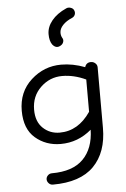

<svg xmlns="http://www.w3.org/2000/svg" viewBox="-59 -728 630 960"><g transform="rotate(-5 256.0 -248.5)"><path d="M224 -10Q150 -10 97 -55.5Q44 -101 44 -192Q44 -287 109 -346Q174 -405 260 -405Q319 -405 379 -382Q386 -405 410 -405Q422 -405 431.5 -396.5Q441 -388 441 -376V-72Q441 51 373 120Q305 189 167 189Q155 189 146.5 180Q138 171 138 160Q138 149 146.5 140.5Q155 132 167 132Q272 132 324.5 79Q377 26 379 -68Q311 -10 224 -10ZM224 -67Q317 -67 379 -158V-320Q319 -348 260 -348Q198 -348 152 -304Q106 -260 106 -192Q106 -132 140.5 -99.5Q175 -67 224 -67ZM310 -683Q320 -688 332.5 -684Q345 -680 349 -670Q354 -659 350 -648.5Q346 -638 335 -633Q306 -621 288.5 -602.5Q271 -584 271 -564Q271 -550 277 -539Q284 -529 280.5 -517.5Q277 -506 266 -500Q243 -486 224 -510Q211 -529 211 -562Q211 -598 237 -630Q263 -662 310 -683Z"/></g></svg>

Font: Hoogli Medium
Style: Regular
Weight: 500
Designer: Anand Singh Naorem
Foundry: Brand New Type
Version: Version 1.00 b007